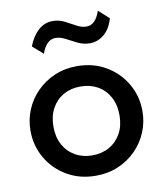

<svg xmlns="http://www.w3.org/2000/svg" viewBox="-85 -820 774 906"><g transform="rotate(-10 302.0 -367.0)"><path d="M302 15Q224.5 15 163.8 -20.8Q103 -56.5 68.5 -116.2Q34 -176 34 -247.5Q34 -300.5 53.8 -347.8Q73.5 -395 109.8 -431.5Q146 -468 195 -489Q244 -510 302 -510Q380 -510 440.8 -474.2Q501.5 -438.5 536 -378.8Q570.5 -319 570.5 -247.5Q570.5 -195 550.8 -147.5Q531 -100 495 -63.5Q459 -27 410 -6Q361 15 302 15ZM302 -82.5Q348 -82.5 383.8 -102.8Q419.5 -123 440 -160Q460.5 -197 460.5 -247.5Q460.5 -298 440 -335.2Q419.5 -372.5 383.8 -392.5Q348 -412.5 302 -412.5Q256 -412.5 220.5 -392.5Q185 -372.5 164.5 -335.2Q144 -298 144 -247.5Q144 -197 164.5 -160Q185 -123 220.8 -102.8Q256.5 -82.5 302 -82.5ZM159.5 -594.5 109.5 -638.5Q127.5 -685 157.2 -712.2Q187 -739.5 226 -739.5Q256.5 -739.5 282.8 -726.2Q309 -713 333 -699.5Q357 -686 380.5 -686Q402.5 -686 418.8 -702.5Q435 -719 445.5 -750.5L495 -705.5Q482 -657.5 451.5 -631.5Q421 -605.5 382.5 -605.5Q352 -605.5 325 -618.8Q298 -632 273.5 -645.2Q249 -658.5 226 -658.5Q203.5 -658.5 187 -642.2Q170.5 -626 159.5 -594.5Z"/></g></svg>

Font: Geologica EX
Style: Regular
Weight: 400
Designer: Sindre Bremnes, Frode Helland
Foundry: Monokrom Skriftforlag AS
Version: Version 1.010;gftools[0.9.28]